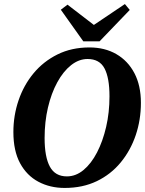

<svg xmlns="http://www.w3.org/2000/svg" viewBox="-20 -909 715 947"><path d="M299 18Q227 18 169.5 -12.5Q112 -43 79 -104Q46 -165 46 -258Q46 -339 71.5 -414Q97 -489 145.5 -547.5Q194 -606 263.5 -640.5Q333 -675 421 -675Q497 -675 554 -642Q611 -609 643 -548Q675 -487 675 -402Q675 -318 649.5 -242.5Q624 -167 575.5 -108Q527 -49 457.5 -15.5Q388 18 299 18ZM310 -39Q354 -39 392 -70.5Q430 -102 458.5 -157Q487 -212 503.5 -283Q520 -354 520 -434Q520 -525 495.5 -571.5Q471 -618 412 -618Q369 -618 330.5 -587.5Q292 -557 262.5 -503Q233 -449 216.5 -378.5Q200 -308 200 -228Q200 -135 226 -87Q252 -39 310 -39ZM313 -886 443 -786 596 -889 620 -860 471 -705H391L280 -861Z"/></svg>

Font: Source Serif Pro
Style: Bold Italic
Weight: 700
Italic angle: -12°
Designer: Frank Grießhammer
Foundry: Adobe Systems Incorporated
Version: Version 3.001;hotconv 1.0.111;makeotfexe 2.5.65597